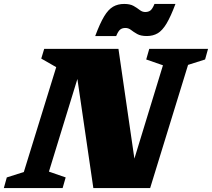

<svg xmlns="http://www.w3.org/2000/svg" viewBox="-50 -955 1077 975"><path d="M283.5 -54 268 0H-30.5L-15.5 -54L71 -81.5L235.5 -614L159.5 -657.5L174.5 -707H551.5L632.5 -149.5L777.5 -623.5L692.5 -653L708 -707H1006.5L991.5 -653L905 -625.5L712.5 0H424L343 -554L198.5 -83.5ZM841 -935Q817 -871 795.8 -835.5Q774.5 -800 750.8 -786Q727 -772 695.5 -772Q665 -772 646.8 -782.2Q628.5 -792.5 615.5 -802.8Q602.5 -813 587 -813Q571 -813 560.8 -805.2Q550.5 -797.5 540 -772H433.5Q457.5 -836.5 478.8 -871.8Q500 -907 524.2 -921Q548.5 -935 580.5 -935Q610.5 -935 628.5 -924.8Q646.5 -914.5 659.5 -904.2Q672.5 -894 687.5 -894Q703.5 -894 713.8 -901.8Q724 -909.5 734.5 -935Z"/></svg>

Font: Newsreader 6pt ExtraBold
Style: Italic
Weight: 800
Italic angle: -17°
Designer: Hugues Gentile
Foundry: Production Type
Version: Version 1.003; ttfautohint (v1.8.3)